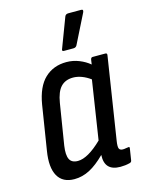

<svg xmlns="http://www.w3.org/2000/svg" viewBox="-109 -766 632 840"><g transform="rotate(-15 207.0 -346.0)"><path d="M123 8Q70 8 48 -31Q26 -70 38 -143L70 -344Q83 -422 122 -459Q161 -496 220 -496Q250 -496 277.5 -485Q305 -474 325 -457L328 -478Q330 -488 337 -488H395Q404 -488 402 -478L344 -106Q340 -80 344 -71.5Q348 -63 361 -63Q368 -63 374.5 -64.5Q381 -66 386 -66Q393 -68 391 -58L383 -7Q382 1 373 3Q353 8 331 8Q259 8 263 -64Q226 -27 192.5 -9.5Q159 8 123 8ZM117 -145Q111 -104 120.5 -84.5Q130 -65 158 -65Q203 -65 268 -128L309 -394Q290 -408 270 -415.5Q250 -423 231 -423Q196 -423 175.5 -401.5Q155 -380 147 -331ZM223 -546Q212 -546 218 -558L268 -690Q272 -700 284 -700H342Q354 -700 348 -687L282 -555Q277 -546 266 -546Z"/></g></svg>

Font: Sofia Sans Condensed Medium
Style: Italic
Weight: 500
Italic angle: -9°
Designer: Botio Nikoltchev, Ani Petrova
Foundry: lettersoup
Version: Version 4.101; ttfautohint (v1.8.4.7-5d5b)